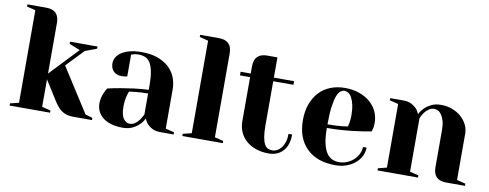

<svg xmlns="http://www.w3.org/2000/svg" viewBox="-61 -996 3332 1308"><g transform="rotate(10 1605.0 -342.5)"><path d="M170 -700Q260 -700 260 -610V-260L445 -455L370 -485V-500H560V-485L480 -455L365 -335L560 -30L610 -15V0H480Q454 0 434 -6Q414 -12 398 -23.5Q382 -35 369.5 -50.5Q357 -66 345 -85L260 -220V-30L320 -15V0H40V-15L100 -30V-670L40 -685V-700Z M825 -235Q819 -222 815 -205Q811 -191 808 -172Q805 -153 805 -130Q805 -70 823.5 -45Q842 -20 865 -20Q888 -20 904.5 -32.5Q921 -45 932 -60Q945 -78 955 -100V-245Q932 -245 909 -243.5Q886 -242 867 -240Q845 -237 825 -235ZM865 -515Q925 -515 971.5 -499Q1018 -483 1050 -454.5Q1082 -426 1098.5 -386.5Q1115 -347 1115 -300V-30L1175 -15V0H1085Q1049 0 1027 -11.5Q1005 -23 992 -37Q977 -54 970 -75Q957 -49 937 -30Q920 -13 892 1Q864 15 825 15Q778 15 743.5 4.5Q709 -6 686 -24.5Q663 -43 651.5 -67.5Q640 -92 640 -120Q640 -143 645 -162.5Q650 -182 657 -197Q665 -215 675 -230Q717 -240 764 -248Q804 -255 854 -261.5Q904 -268 955 -270V-300Q955 -358 947.5 -396Q940 -434 926 -456Q912 -478 891.5 -486.5Q871 -495 845 -495Q834 -495 825 -493.5Q816 -492 809 -490Q801 -487 795 -485V-335Q788 -333 782 -332Q776 -331 769.5 -330.5Q763 -330 755 -330Q721 -330 700.5 -350.5Q680 -371 680 -405Q680 -426 690.5 -445.5Q701 -465 723.5 -480.5Q746 -496 781 -505.5Q816 -515 865 -515Z M1365 -700Q1455 -700 1455 -610V-30L1515 -15V0H1235V-15L1295 -30V-670L1235 -685V-700Z M1620 -550Q1620 -640 1710 -640H1780V-500H1920V-475H1780V-170Q1780 -121 1785.5 -90Q1791 -59 1800.5 -41Q1810 -23 1824 -16.5Q1838 -10 1855 -10Q1872 -10 1888 -18.5Q1904 -27 1917 -43.5Q1930 -60 1937.5 -84Q1945 -108 1945 -140H1970Q1970 -65 1932.5 -25Q1895 15 1835 15Q1784 15 1744.5 1Q1705 -13 1677 -38Q1649 -63 1634.5 -97Q1620 -131 1620 -170V-475H1550V-500H1620Z M2195 -250Q2229 -250 2255 -251.5Q2281 -253 2299 -255Q2320 -257 2335 -260Q2337 -270 2340 -282Q2342 -293 2343.5 -306.5Q2345 -320 2345 -335Q2345 -380 2338 -410.5Q2331 -441 2320.5 -460Q2310 -479 2296.5 -487Q2283 -495 2270 -495Q2257 -495 2243.5 -485.5Q2230 -476 2219.5 -449.5Q2209 -423 2202 -375Q2195 -327 2195 -250ZM2295 15Q2167 15 2096 -55.5Q2025 -126 2025 -250Q2025 -312 2043 -361Q2061 -410 2093 -444.5Q2125 -479 2170.5 -497Q2216 -515 2270 -515Q2326 -515 2370.5 -499Q2415 -483 2446 -456Q2477 -429 2493.5 -392.5Q2510 -356 2510 -315Q2510 -301 2508.5 -290.5Q2507 -280 2505 -272Q2502 -262 2500 -255Q2456 -246 2407 -240Q2365 -234 2310 -229.5Q2255 -225 2195 -225Q2195 -163 2204 -121.5Q2213 -80 2229 -55.5Q2245 -31 2267 -20.5Q2289 -10 2315 -10Q2345 -10 2371.5 -21Q2398 -32 2417.5 -50.5Q2437 -69 2448.5 -92.5Q2460 -116 2460 -140H2485Q2485 -110 2471.5 -82Q2458 -54 2433 -32.5Q2408 -11 2373 2Q2338 15 2295 15Z M2970 -350Q2970 -384 2963 -408.5Q2956 -433 2945.5 -449Q2935 -465 2921.5 -472.5Q2908 -480 2895 -480Q2872 -480 2855 -467.5Q2838 -455 2827 -440Q2814 -422 2805 -400V-30L2865 -15V0H2585V-15L2645 -30V-470L2585 -485V-500H2675Q2710 -500 2732.5 -488Q2755 -476 2768 -462Q2783 -445 2790 -425Q2803 -450 2823 -470Q2840 -487 2867.5 -501Q2895 -515 2935 -515Q2978 -515 3014 -501Q3050 -487 3075.5 -464Q3101 -441 3115.5 -411.5Q3130 -382 3130 -350V-30L3190 -15V0H3060Q2970 0 2970 -90Z"/></g></svg>

Font: Yeseva One
Style: Regular
Weight: 400
Designer: Jovanny Lemonad
Foundry: Jovanny Lemonad
Version: Version 2.001; ttfautohint (v0.91) -l 8 -r 50 -G 200 -x 0 -w